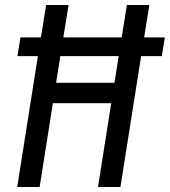

<svg xmlns="http://www.w3.org/2000/svg" viewBox="-20 -750 681 770"><path d="M49 0 132 -525H50L62 -600H144L165 -730H255L234 -600H468L489 -730H579L558 -600H641L629 -525H546L463 0H373L426 -336H192L139 0ZM205 -418H439L456 -525H222Z"/></svg>

Font: JetBrains Mono NL
Style: Italic
Weight: 400
Italic angle: -9°
Monospace: yes
Designer: Philipp Nurullin, Konstantin Bulenkov
Foundry: JetBrains
Version: Version 2.305; ttfautohint (v1.8.4.7-5d5b)